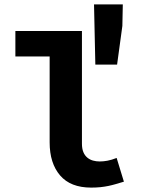

<svg xmlns="http://www.w3.org/2000/svg" viewBox="-20 -842 640 874"><path d="M395 12Q301 12 253.5 -43.5Q206 -99 206 -194V-585H50V-701H353V-188Q353 -165 359.5 -149.5Q366 -134 377.5 -124.5Q389 -115 403.5 -111Q418 -107 434 -107Q451 -107 469.5 -110.5Q488 -114 511 -123L544 -15Q524 -9 507 -4Q490 1 473 4.5Q456 8 437 10Q418 12 395 12ZM414 -548 408 -822H539L537 -724L513 -548Z"/></svg>

Font: Source Code Pro
Style: Bold
Weight: 700
Monospace: yes
Designer: Paul D. Hunt, Teo Tuominen
Foundry: Adobe Systems Incorporated
Version: Version 2.030;PS 1.000;hotconv 16.6.51;makeotf.lib2.5.65220